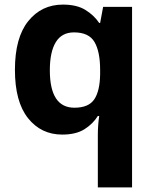

<svg xmlns="http://www.w3.org/2000/svg" viewBox="-20 -576 673 836"><path d="M406 11Q406 -31 412 -71H406Q385 -37 348 -13.5Q311 10 251 10Q159 10 102 -61.5Q45 -133 45 -272Q45 -412 103 -484Q161 -556 254 -556Q314 -556 351.5 -533Q389 -510 412 -476H416L429 -546H555V240H406ZM304 -107Q366 -107 390.5 -143.5Q415 -180 416 -253V-271Q416 -351 391.5 -393Q367 -435 302 -435Q249 -435 223 -392.5Q197 -350 197 -270Q197 -107 304 -107Z"/></svg>

Font: Noto Sans Kannada
Style: Bold
Weight: 700
Designer: Jelle Bosma - Monotype Design Team
Foundry: Monotype Imaging Inc.
Version: Version 2.005; ttfautohint (v1.8.4.7-5d5b)